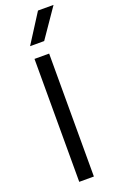

<svg xmlns="http://www.w3.org/2000/svg" viewBox="-173 -954 615 998"><g transform="rotate(-20 134.5 -455.0)"><path d="M80 -680H161V0H80ZM81 -750 183 -910H269L159 -750Z"/></g></svg>

Font: TASA Orbiter VF Text
Style: Regular
Weight: 400
Designer: Weizhong Zhang
Foundry: 本地遙控
Version: Version 1.001;Glyphs 3.2 (3192)